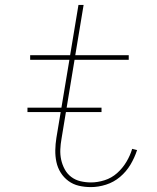

<svg xmlns="http://www.w3.org/2000/svg" viewBox="-20 -755 640 783"><path d="M351 8Q325 8 301.5 2.5Q278 -3 259 -17Q240 -31 227.5 -51Q215 -71 210 -94.5Q205 -118 205.5 -143Q206 -168 210 -193L263 -511H103V-530H266L300 -735H321L287 -530H505V-511H284L231 -190Q227 -168 226 -146Q225 -124 229.5 -103.5Q234 -83 244 -64.5Q254 -46 270.5 -33.5Q287 -21 308 -16Q329 -11 351 -11Q378 -11 406.5 -20Q435 -29 457.5 -49Q480 -69 495.5 -95Q511 -121 519 -148L539 -143Q529 -112 512 -83.5Q495 -55 469.5 -33.5Q444 -12 412.5 -2Q381 8 351 8ZM92 -298V-316H394V-298Z"/></svg>

Font: Iosevka Curly Slab ThEx
Style: Italic
Weight: 100
Width: 7
Italic angle: -9°
Monospace: yes
Designer: Belleve Invis
Foundry: Belleve Invis
Version: Version 11.1.0; ttfautohint (v1.8.3)